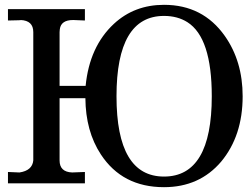

<svg xmlns="http://www.w3.org/2000/svg" viewBox="-20 -760 1040 796"><path d="M986 -361Q986 -197 897 -90Q807 16 660 16Q487 16 398 -120Q335 -216 334 -353H227V-95Q227 -47 279 -45L332 -47V0H13V-47L60 -45H61Q114 -53 118 -95V-627Q118 -675 65 -677Q76 -676 13 -675V-722H332V-675L284 -677H283Q233 -677 228 -639Q227 -633 227 -627V-404H335Q351 -567 452 -661Q537 -740 660 -740Q821 -740 912 -611Q986 -506 986 -361ZM858 -361Q858 -604 757 -668Q716 -694 660 -694Q463 -694 463 -361Q463 -28 660 -28Q858 -28 858 -361Z"/></svg>

Font: cwTeXKai
Style: Medium
Weight: 500
Version: Version 1.17